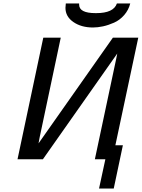

<svg xmlns="http://www.w3.org/2000/svg" viewBox="-20 -910 810 1097"><path d="M80.1 0 227.1 -693.8 228 -694.8H327.1L206.1 -123L200.2 -90.8L625 -694.8H770L639.2 -80.1H682.1L629.9 167H545.9L582 0H522L644 -574.2L649.9 -604L225.1 0ZM354 -865.2Q354 -874 356 -890.1H432.1V-883.8Q432.1 -835 525.9 -835H529.8Q628.9 -835 647.9 -890.1H724.1Q714.4 -852.1 689.2 -823.5Q664.1 -794.9 631.6 -780.5Q599.1 -766.1 568.6 -759.5Q538.1 -752.9 511.2 -752.9Q444.3 -752.9 399.2 -784.2Q354 -815.4 354 -865.2Z"/></svg>

Font: CMU Bright
Style: SemiBoldOblique
Weight: 600
Italic angle: -12°
Version: Version 0.7.0